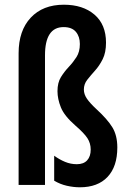

<svg xmlns="http://www.w3.org/2000/svg" viewBox="-20 -785 546 815"><path d="M430 -604Q430 -562 416 -534Q402 -506 383.5 -485.5Q365 -465 350.5 -446.5Q336 -428 336 -405Q336 -385 349 -366Q362 -347 389 -322Q436 -279 457 -244.5Q478 -210 478 -159Q478 -78 436.5 -34Q395 10 319 10Q292 10 263.5 3.5Q235 -3 210 -18V-124Q232 -108 256 -98Q280 -88 306 -88Q335 -88 350 -104.5Q365 -121 365 -150Q365 -177 351 -198.5Q337 -220 300 -252Q253 -293 238.5 -329Q224 -365 224 -398Q224 -434 238.5 -457.5Q253 -481 271.5 -500.5Q290 -520 304.5 -542.5Q319 -565 319 -598Q319 -630 302 -650Q285 -670 250 -670Q171 -670 171 -550V0H59V-559Q59 -655 110.5 -710Q162 -765 251 -765Q332 -765 381 -723Q430 -681 430 -604Z"/></svg>

Font: Noto Sans Lao UI ExtCond SemBd
Style: Regular
Weight: 600
Width: 2
Designer: Monotype Design Team
Foundry: Monotype Imaging Inc.
Version: Version 2.000; ttfautohint (v1.8.4.7-5d5b)